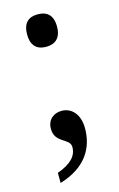

<svg xmlns="http://www.w3.org/2000/svg" viewBox="-110 -586 487 788"><g transform="rotate(-15 134.0 -192.5)"><path d="M134 -401C169 -401 198 -418 198 -470C198 -523 169 -539 134 -539C99 -539 71 -523 71 -470C71 -418 99 -401 134 -401ZM46 111V154C159 120 201 46 201 -37C201 -96 169 -131 126 -131C92 -131 65 -109 65 -71C65 -8 131 -15 131 24C131 62 104 90 46 111Z"/></g></svg>

Font: Noto Serif Armenian SemiCondensed Medium
Style: Regular
Weight: 500
Width: 4
Designer: Monotype Design Team
Foundry: Monotype Imaging Inc.
Version: Version 2.008